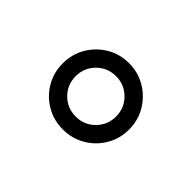

<svg xmlns="http://www.w3.org/2000/svg" viewBox="-59 -497 525 525"><g transform="rotate(45 203.5 -234.0)"><path d="M75.7 -233.4Q75.7 -269 92.8 -298.1Q109.9 -327.1 138.9 -344.5Q168 -361.8 203.6 -361.8Q239.3 -361.8 268.3 -344.5Q297.4 -327.1 314.7 -298.1Q332 -269 332 -233.4Q332 -197.8 314.7 -168.7Q297.4 -139.6 268.3 -122.6Q239.3 -105.5 203.6 -105.5Q168 -105.5 138.9 -122.6Q109.9 -139.6 92.8 -168.7Q75.7 -197.8 75.7 -233.4ZM125.5 -233.4Q125.5 -200.7 148.2 -178Q170.9 -155.3 203.6 -155.3Q236.3 -155.3 259 -178Q281.7 -200.7 281.7 -233.4Q281.7 -266.1 259 -288.8Q236.3 -311.5 203.6 -311.5Q170.9 -311.5 148.2 -288.8Q125.5 -266.1 125.5 -233.4Z"/></g></svg>

Font: Vazirmatn UI FD ExtraLight
Style: Regular
Weight: 200
Designer: Saber Rastikerdar
Foundry: Saber Rastikerdar
Version: Version 33.003